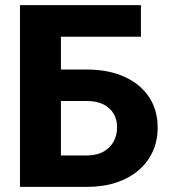

<svg xmlns="http://www.w3.org/2000/svg" viewBox="-20 -731 665 751"><path d="M531.2 -710.9V-587.4H216.8V0H58.1V-710.9ZM160.2 -459H319.3Q404.3 -459 466.8 -430.7Q529.3 -402.3 563 -351.3Q596.7 -300.3 596.7 -231.9Q596.7 -180.7 577.4 -138.2Q558.1 -95.7 521.7 -64.7Q485.4 -33.7 434.3 -16.8Q383.3 0 319.3 0H58.6V-710.9H218.3V-123H319.3Q358.4 -123 384.8 -137.9Q411.1 -152.8 424.6 -177.7Q438 -202.6 438 -232.9Q438 -262.7 424.6 -285.9Q411.1 -309.1 384.8 -322.5Q358.4 -335.9 319.3 -335.9H160.2Z"/></svg>

Font: Roboto ExtraBold
Style: Regular
Weight: 800
Designer: Christian Robertson
Foundry: Google
Version: Version 3.009; 2024